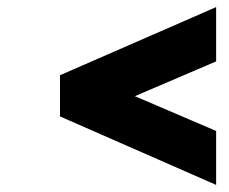

<svg xmlns="http://www.w3.org/2000/svg" viewBox="-20 -614 645 541"><path d="M149 -286V-402L589 -594V-441L360 -343L589 -245V-93Z"/></svg>

Font: Overpass Heavy
Style: Italic
Weight: 900
Italic angle: -10°
Designer: Delve Withrington, Dave Bailey
Foundry: Delve Fonts
Version: Version 3.000;DELV;Overpass